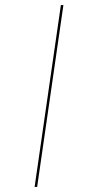

<svg xmlns="http://www.w3.org/2000/svg" viewBox="-20 -740 387 760"><path d="M221 -720H231L127 0H117Z"/></svg>

Font: Bungee Hairline
Style: Regular
Weight: 400
Designer: David Jonathan Ross
Foundry: David Jonathan Ross
Version: Version 1.000;PS 1.0;hotconv 1.0.72;makeotf.lib2.5.5900